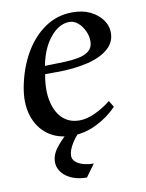

<svg xmlns="http://www.w3.org/2000/svg" viewBox="-82 -576 636 838"><g transform="rotate(-10 236.0 -156.5)"><path d="M205 13Q140 13 96.5 -19Q53 -51 35.5 -107Q18 -163 32 -235Q48 -317 85 -380.5Q122 -444 176 -480.5Q230 -517 297 -517Q343 -517 375.5 -501Q408 -485 426.5 -460.5Q445 -436 447 -410Q451 -363 417 -332Q383 -301 322 -286.5Q261 -272 185 -272H116L137 -288Q121 -218 130 -163.5Q139 -109 169 -78Q199 -47 247 -47Q279 -47 316 -64Q353 -81 387 -108L404 -80Q367 -40 313.5 -13.5Q260 13 205 13ZM136 -291 121 -307 227 -310Q259 -311 287.5 -316.5Q316 -322 334 -336Q352 -350 353 -376Q354 -400 343.5 -423.5Q333 -447 315.5 -462.5Q298 -478 277 -478Q229 -478 189 -427Q149 -376 136 -291ZM235 204Q208 204 185 197.5Q162 191 145 178.5Q128 166 118.5 149.5Q109 133 109 114Q109 81 134 49.5Q159 18 198 -15H255Q224 10 203.5 42.5Q183 75 183 99Q183 114 194.5 125Q206 136 227 142.5Q248 149 275 149Z"/></g></svg>

Font: Wittgenstein
Style: Italic
Weight: 400
Italic angle: -11°
Designer: Jörg Drees
Foundry: Jörg Drees
Version: Version 1.500